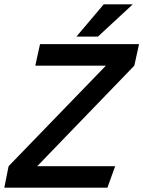

<svg xmlns="http://www.w3.org/2000/svg" viewBox="-54 -872 666 892"><path d="M438 -567H110L132 -667H592L570 -567L119 -100H481L445 0H-34L-14 -100ZM563 -852 401 -702H301L428 -852Z"/></svg>

Font: Epunda Sans SemiBold
Style: Italic
Weight: 600
Italic angle: -12.0243°
Designer: Simon Atzbach
Foundry: typofactur
Version: Version 2.204; ttfautohint (v1.8.4.7-5d5b)